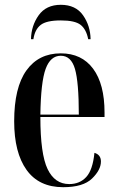

<svg xmlns="http://www.w3.org/2000/svg" viewBox="-20 -769 491 799"><path d="M243 10Q326 10 363 -26Q400 -62 400 -97Q400 -125 373 -133Q366 -62 339 -32.5Q312 -3 268 -3Q208 -3 178 -65.5Q148 -128 148 -282H415V-301Q415 -419 367.5 -483Q320 -547 233 -547Q141 -547 90 -476Q39 -405 39 -264Q39 -134 90.5 -62Q142 10 243 10ZM148 -292Q150 -428 170 -482.5Q190 -537 233 -537Q276 -537 292 -482Q308 -427 308 -292ZM109 -606H119Q125 -646 149 -665Q173 -684 233 -684Q292 -684 315.5 -665.5Q339 -647 347 -606H357Q356 -662 325.5 -705.5Q295 -749 233 -749Q172 -749 141 -705.5Q110 -662 109 -606Z"/></svg>

Font: Noto Serif Display Condensed Semi
Style: Regular
Weight: 600
Width: 3
Designer: Monotype Design Team
Foundry: Monotype Imaging Inc.
Version: Version 1.900